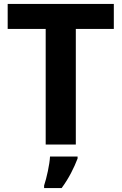

<svg xmlns="http://www.w3.org/2000/svg" viewBox="-20 -734 617 975"><path d="M365 0V-587H558V-714H19V-587H212V0ZM374 71V61H234C232 101 217 169 204 208V221H293C330 171 356 118 374 71Z"/></svg>

Font: Noto Sans Canadian Aboriginal
Style: Bold
Weight: 700
Designer: Monotype Design Team, Typotheque's Kevin King
Foundry: Monotype Imaging Inc.
Version: Version 2.004